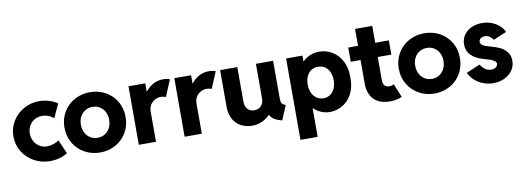

<svg xmlns="http://www.w3.org/2000/svg" viewBox="-66 -1084 4634 1697"><g transform="rotate(-10 2251.5 -236.0)"><path d="M23.4 -264.6Q23.4 -338.9 61 -400.4Q98.6 -461.9 162.4 -497.6Q226.1 -533.2 300.8 -533.2Q345.2 -533.2 387.5 -520.5Q429.7 -507.8 463.9 -484.4L407.2 -360.4Q387.2 -379.4 361.1 -389.6Q335 -399.9 305.7 -400.4Q265.1 -400.4 234.4 -381.8Q203.6 -363.3 187.3 -332.5Q170.9 -301.8 170.9 -264.6Q170.9 -227.1 188.2 -195.6Q205.6 -164.1 235.8 -145.5Q266.1 -127 303.7 -127Q334.5 -127.4 364.3 -138.2Q394 -148.9 409.2 -163.1L463.9 -37.1Q434.6 -18.1 393.1 -6.1Q351.6 5.9 306.6 5.9Q229.5 5.9 164.6 -29.8Q99.6 -65.4 61.5 -127.4Q23.4 -189.5 23.4 -264.6Z M481.4 -263.7Q481.4 -341.3 518.3 -402.8Q555.2 -464.4 617.9 -498.8Q680.7 -533.2 755.9 -533.2Q832.5 -533.2 895 -498.8Q957.5 -464.4 993.9 -402.8Q1030.3 -341.3 1030.3 -263.7Q1030.3 -185.5 993.9 -123.5Q957.5 -61.5 894.8 -26.9Q832 7.8 755.9 7.8Q680.7 7.8 617.9 -26.9Q555.2 -61.5 518.3 -123.5Q481.4 -185.5 481.4 -263.7ZM882.8 -263.7Q882.8 -303.2 866.7 -334.5Q850.6 -365.7 822 -383.5Q793.5 -401.4 756.8 -401.4Q720.7 -401.4 691.4 -383.8Q662.1 -366.2 645.5 -335Q628.9 -303.7 628.9 -263.7Q628.9 -222.7 645.5 -190.9Q662.1 -159.2 691.2 -141.6Q720.2 -124 755.9 -124Q792 -124 820.8 -141.6Q849.6 -159.2 866.2 -190.9Q882.8 -222.7 882.8 -263.7Z M1102.5 -525.4H1252.9V-451.2H1254.9Q1281.2 -486.3 1321.5 -509.8Q1361.8 -533.2 1414.1 -533.2Q1433.1 -533.2 1449.7 -530Q1466.3 -526.9 1473.6 -522.5L1412.1 -375Q1405.8 -377.9 1393.1 -380.6Q1380.4 -383.3 1366.2 -383.8Q1340.3 -383.3 1315.2 -370.6Q1290 -357.9 1273.4 -332.3Q1256.8 -306.6 1256.8 -269.5V0H1102.5Z M1513.7 -525.4H1664.1V-451.2H1666Q1692.4 -486.3 1732.7 -509.8Q1772.9 -533.2 1825.2 -533.2Q1844.2 -533.2 1860.8 -530Q1877.4 -526.9 1884.8 -522.5L1823.2 -375Q1816.9 -377.9 1804.2 -380.6Q1791.5 -383.3 1777.3 -383.8Q1751.5 -383.3 1726.3 -370.6Q1701.2 -357.9 1684.6 -332.3Q1668 -306.6 1668 -269.5V0H1513.7Z M1924.8 -195.3V-525.4H2079.1V-215.8Q2079.1 -171.4 2102.1 -147.2Q2125 -123 2161.1 -123Q2199.2 -123 2222.9 -148.2Q2246.6 -173.3 2246.1 -215.8V-525.4H2400.4V-183.6Q2400.9 -164.6 2404.3 -153.3Q2407.7 -142.1 2416.5 -134.8Q2425.3 -127.4 2442.4 -121.1L2388.7 7.8Q2344.7 -3.4 2318.8 -19.8Q2293 -36.1 2282.7 -59.6H2278.3Q2246.1 -27.3 2206.3 -9.8Q2166.5 7.8 2120.1 7.8Q2064.9 7.8 2020.5 -15.6Q1976.1 -39.1 1950.4 -85Q1924.8 -130.9 1924.8 -195.3Z M2517.1 -525.4H2663.6V-472.7H2664.6Q2694.3 -502 2732.4 -518.1Q2770.5 -534.2 2814 -534.2Q2875.5 -534.2 2929.4 -502.7Q2983.4 -471.2 3016.1 -409.4Q3048.8 -347.7 3047.4 -261.7Q3048.8 -174.8 3016.1 -114Q2983.4 -53.2 2930.4 -22.7Q2877.4 7.8 2818.8 7.8Q2778.3 7.8 2741.5 -7.1Q2704.6 -22 2674.8 -49.8H2671.4V205.1H2517.1ZM2897.9 -264.6Q2897.9 -307.1 2883.1 -339.1Q2868.2 -371.1 2841.3 -387.9Q2814.5 -404.8 2779.8 -404.3Q2747.1 -404.8 2720.9 -387.9Q2694.8 -371.1 2679.9 -339.4Q2665 -307.6 2664.6 -264.6Q2665 -222.2 2680.2 -189.7Q2695.3 -157.2 2722.2 -139.4Q2749 -121.6 2782.7 -121.1Q2816.4 -121.6 2842.8 -139.4Q2869.1 -157.2 2883.5 -189.5Q2897.9 -221.7 2897.9 -264.6Z M3162.6 -184.6V-397.5H3074.7V-525.4H3162.6V-676.8H3316.9V-525.4H3439V-397.5H3316.9V-188.5Q3316.9 -156.2 3332.3 -140.6Q3347.7 -125 3373.5 -125Q3395.5 -125 3414.6 -135.7L3464.4 -13.7Q3442.9 -3.4 3413.8 2.2Q3384.8 7.8 3355 7.8Q3291.5 7.8 3248.5 -16.4Q3205.6 -40.5 3184.1 -83.7Q3162.6 -127 3162.6 -184.6Z M3481.9 -263.7Q3481.9 -341.3 3518.8 -402.8Q3555.7 -464.4 3618.4 -498.8Q3681.2 -533.2 3756.3 -533.2Q3833 -533.2 3895.5 -498.8Q3958 -464.4 3994.4 -402.8Q4030.8 -341.3 4030.8 -263.7Q4030.8 -185.5 3994.4 -123.5Q3958 -61.5 3895.3 -26.9Q3832.5 7.8 3756.3 7.8Q3681.2 7.8 3618.4 -26.9Q3555.7 -61.5 3518.8 -123.5Q3481.9 -185.5 3481.9 -263.7ZM3883.3 -263.7Q3883.3 -303.2 3867.2 -334.5Q3851.1 -365.7 3822.5 -383.5Q3793.9 -401.4 3757.3 -401.4Q3721.2 -401.4 3691.9 -383.8Q3662.6 -366.2 3646 -335Q3629.4 -303.7 3629.4 -263.7Q3629.4 -222.7 3646 -190.9Q3662.6 -159.2 3691.7 -141.6Q3720.7 -124 3756.3 -124Q3792.5 -124 3821.3 -141.6Q3850.1 -159.2 3866.7 -190.9Q3883.3 -222.7 3883.3 -263.7Z M4068.8 -123 4191.9 -175.8Q4206.1 -148.9 4231.4 -131.1Q4256.8 -113.3 4286.6 -113.3Q4304.2 -113.3 4317.6 -119.4Q4331.1 -125.5 4338.1 -135Q4345.2 -144.5 4345.2 -155.3Q4345.2 -170.4 4330.1 -181.6Q4314.9 -192.9 4295.4 -199.7Q4275.9 -206.5 4246.6 -214.8Q4234.9 -218.8 4230 -219.7Q4163.1 -238.8 4125.2 -277.1Q4087.4 -315.4 4087.4 -374Q4087.4 -420.4 4111.8 -456.8Q4136.2 -493.2 4179 -513.2Q4221.7 -533.2 4274.9 -533.2Q4320.3 -533.2 4360.6 -518.1Q4400.9 -502.9 4429.9 -476.8Q4459 -450.7 4472.2 -418.9L4354 -369.1Q4342.8 -386.2 4324.5 -400.1Q4306.2 -414.1 4279.8 -414.1Q4257.3 -414.1 4242.2 -402.3Q4227.1 -390.6 4227.1 -373Q4227.1 -356.4 4241 -345.5Q4254.9 -334.5 4274.4 -327.9Q4293.9 -321.3 4331.5 -310.5Q4366.7 -300.8 4398.4 -286.1Q4430.2 -271.5 4456.5 -240Q4482.9 -208.5 4482.9 -159.2Q4482.9 -110.8 4456.1 -72.8Q4429.2 -34.7 4384 -13.4Q4338.9 7.8 4285.6 7.8Q4239.3 7.8 4196 -8.1Q4152.8 -23.9 4119.4 -53.7Q4085.9 -83.5 4068.8 -123Z"/></g></svg>

Font: Reddit Sans Vanilla ExtraBold
Style: Regular
Weight: 800
Designer: Stephen Hutchings
Foundry: Reddit
Version: Version 1.013